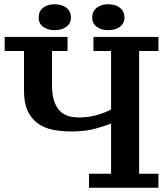

<svg xmlns="http://www.w3.org/2000/svg" viewBox="-20 -879 788 904"><path d="M635 -61H726V5H399V-61H503V-298Q487 -290 435.5 -275Q384 -260 317 -260Q268 -260 227 -268.5Q186 -277 156 -299.5Q126 -322 109.5 -358.5Q93 -395 93 -451V-639H2V-705H298V-639H225V-474Q225 -404 254.5 -365Q284 -326 351 -326Q396 -326 436.5 -337.5Q477 -349 503 -364V-639H420V-705H726V-639H635ZM162 -796Q162 -826 183 -842.5Q204 -859 237 -859Q271 -859 292.5 -842.5Q314 -826 314 -796Q314 -769 292.5 -753Q271 -737 237 -737Q204 -737 183 -753Q162 -769 162 -796ZM414 -796Q414 -826 435.5 -842.5Q457 -859 489 -859Q523 -859 544.5 -842.5Q566 -826 566 -796Q566 -769 544.5 -753Q523 -737 489 -737Q457 -737 435.5 -753Q414 -769 414 -796Z"/></svg>

Font: PT Serif Caption
Style: Semibold
Weight: 600
Designer: A.Korolkova, O.Umpeleva, V.Yefimov
Foundry: ParaType Ltd
Version: Version 1.00;May 2, 2020;FontCreator 12.0.0.2544 64-bit